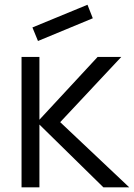

<svg xmlns="http://www.w3.org/2000/svg" viewBox="-20 -808 578 828"><path d="M143.8 -631.2 119.8 -689.6 357.3 -787.5 380.2 -729.2ZM72.9 0H150V-270.8L426 0H537.5L239.6 -281.2L503.1 -562.5H401L150 -291.7V-562.5H72.9Z"/></svg>

Font: Manrope3
Style: Regular
Weight: 400
Width: 4
Designer: Mikhail Sharanda
Foundry: Mikhail Sharanda
Version: Version 3.000;PS 003.000;hotconv 1.0.88;makeotf.lib2.5.64775